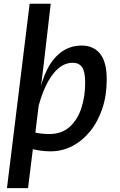

<svg xmlns="http://www.w3.org/2000/svg" viewBox="-20 -798 640 1020"><path d="M17 201.5 137.5 -778H249.5L214 -472L166 -78L164 -52L157.5 -29.5L129 201.5ZM248.5 6Q221 6 192.2 1.8Q163.5 -2.5 137 -9.5Q110.5 -16.5 90.5 -24.5Q70.5 -32.5 61 -40L145 -102Q148.5 -98 164.2 -94.2Q180 -90.5 201.2 -88.2Q222.5 -86 242 -86Q308 -86 350.2 -124.2Q392.5 -162.5 412.5 -224.5Q432.5 -286.5 432.5 -357.5Q432.5 -417 416.2 -440.8Q400 -464.5 366 -464.5Q324 -464.5 287.8 -432.8Q251.5 -401 223 -341Q194.5 -281 175.5 -196.5L167 -223.5L186.5 -289Q201 -372 232 -431.8Q263 -491.5 309 -523.8Q355 -556 414 -556Q476.5 -556 511.8 -512.5Q547 -469 547 -375.5Q547 -291.5 523.8 -221.8Q500.5 -152 459.2 -101Q418 -50 364 -22Q310 6 248.5 6Z"/></svg>

Font: Spline Sans Mono Medium
Style: Italic
Weight: 500
Italic angle: -4°
Monospace: yes
Designer: Eben Sorkin, Mirko Velimirovic
Foundry: Sorkin Type
Version: Version 1.004